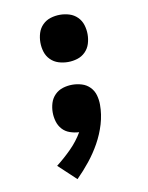

<svg xmlns="http://www.w3.org/2000/svg" viewBox="-84 -589 668 865"><g transform="rotate(-10 250.0 -156.5)"><path d="M250 -312Q228 -312 207 -318.5Q186 -325 170.5 -340.5Q155 -356 148.5 -377Q142 -398 142 -420Q142 -442 148.5 -463Q155 -484 170.5 -499.5Q186 -515 207 -521.5Q228 -528 250 -528Q272 -528 293 -521.5Q314 -515 329.5 -499.5Q345 -484 351.5 -463Q358 -442 358 -420Q358 -398 351.5 -377Q345 -356 329.5 -340.5Q314 -325 293 -318.5Q272 -312 250 -312ZM200 215 120 140Q156 112 188.5 79.5Q221 47 244 8Q223 7 202.5 0Q182 -7 168 -22.5Q154 -38 148 -58.5Q142 -79 142 -100Q142 -122 148.5 -143Q155 -164 170.5 -179.5Q186 -195 207 -201.5Q228 -208 250 -208Q272 -208 293.5 -201.5Q315 -195 330.5 -179Q346 -163 352 -141.5Q358 -120 358 -98Q358 -53 345 -9.5Q332 34 310 73.5Q288 113 260 148Q232 183 200 215Z"/></g></svg>

Font: Iosevka Curly Slab Heavy
Style: Regular
Weight: 900
Monospace: yes
Designer: Belleve Invis
Foundry: Belleve Invis
Version: Version 22.1.2; ttfautohint (v1.8.4)